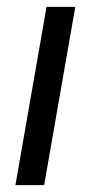

<svg xmlns="http://www.w3.org/2000/svg" viewBox="-20 -541 266 561"><path d="M25 0 116 -521H200L109 0Z"/></svg>

Font: DM Sans 10pt
Style: Italic
Weight: 400
Italic angle: -10°
Version: Version 4.004;gftools[0.9.30]